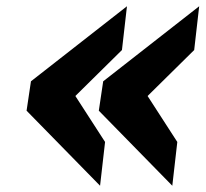

<svg xmlns="http://www.w3.org/2000/svg" viewBox="-20 -637 658 614"><path d="M300 -43 65 -283 79 -377 386 -617 370 -477 221 -330 316 -183ZM531 -43 296 -283 310 -377 617 -617 601 -477 452 -330 547 -183Z"/></svg>

Font: Hermit
Style: Bold Italic
Weight: 700
Italic angle: -10°
Designer: Pablo Caro
Version: Version 2.000;PS 002.000;hotconv 1.0.88;makeotf.lib2.5.64775